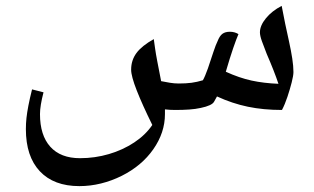

<svg xmlns="http://www.w3.org/2000/svg" viewBox="-20 -374 1069 653"><path d="M250 259Q163 259 115.5 208.5Q68 158 68 65Q68 46 70 27.5Q72 9 76.5 -14.5Q81 -38 89 -70L128 -60Q116 -14 116 14Q116 86 151 125Q186 164 252 164Q303 164 350.5 150Q398 136 436.5 110.5Q475 85 498 51Q464 -18 445 -66.5Q426 -115 426 -137Q426 -169 444 -193.5Q462 -218 503 -241Q505 -227 507.5 -209Q510 -191 515 -165Q520 -139 528 -98Q543 -95 558 -92.5Q573 -90 588 -90Q613 -90 631.5 -92.5Q650 -95 670 -101Q677 -113 687 -141Q698 -174 706 -198Q714 -222 720 -234Q727 -252 736.5 -259Q746 -266 762 -266Q778 -266 791 -258Q784 -242 773 -210Q762 -178 748 -130Q794 -109 835.5 -100Q877 -91 927 -89Q920 -110 910 -135.5Q900 -161 887 -191Q877 -216 870.5 -234.5Q864 -253 864 -264Q864 -287 884.5 -312Q905 -337 938 -354Q943 -327 950 -293Q957 -259 963 -233Q970 -201 974 -175Q978 -149 978 -129Q978 -117 972 -93.5Q966 -70 957.5 -44.5Q949 -19 939 0Q876 0 823 -11Q770 -22 718 -46L708 -28Q701 -15 663 -7Q645 -3 623.5 -1.5Q602 0 576 0Q567 0 558 -0.5Q549 -1 541 -2V14Q541 77 501.5 133.5Q462 190 394 224Q360 241 323.5 250Q287 259 250 259Z"/></svg>

Font: Noto Naskh Arabic Medium
Style: Regular
Weight: 500
Designer: Monotype Design Team, David Williams, Mohamad Dakak and Nizar Qandah
Foundry: Monotype Imaging Inc.
Version: Version 2.016